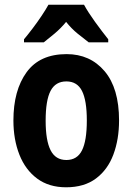

<svg xmlns="http://www.w3.org/2000/svg" viewBox="-20 -786 564 816"><path d="M486 -274Q486 -194 462 -129.5Q438 -65 388 -27.5Q338 10 261 10Q188 10 138 -27Q88 -64 62.5 -128.5Q37 -193 37 -274Q37 -402 93 -479Q149 -556 263 -556Q363 -556 424.5 -483.5Q486 -411 486 -274ZM174 -273Q174 -189 195 -147.5Q216 -106 262 -106Q308 -106 328.5 -147Q349 -188 349 -274Q349 -359 328.5 -399.5Q308 -440 262 -440Q216 -440 195 -400Q174 -360 174 -273ZM337 -766Q355 -733 384 -693Q413 -653 440 -619V-606H357Q337 -621 310 -643Q283 -665 261 -693Q238 -665 211 -642.5Q184 -620 166 -606H82V-619Q98 -638 118.5 -665Q139 -692 157 -719Q175 -746 186 -766Z"/></svg>

Font: Noto Sans Malayalam Condensed
Style: Bold
Weight: 700
Width: 3
Designer: Jelle Bosma - Monotype Design Team
Foundry: Monotype Imaging Inc.
Version: Version 2.104; ttfautohint (v1.8.4.7-5d5b)